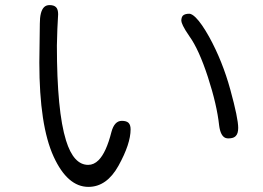

<svg xmlns="http://www.w3.org/2000/svg" viewBox="-20 -710 1040 758"><path d="M727.5 -655.8Q710 -655.8 702.1 -648.4Q695.8 -641.6 695.8 -627.9Q695.8 -622.6 702.6 -607.9Q709.5 -593.3 728 -566.4Q765.1 -515.1 800.8 -405.8Q836.4 -296.4 845.2 -214.4Q850.6 -173.3 870.1 -165.5Q875.5 -163.6 880.9 -163.6Q886.2 -163.6 889.9 -164.1Q893.6 -164.6 896.5 -165.3Q899.4 -166 901.9 -167Q907.2 -169.4 910.6 -172.9Q920.4 -182.6 920.4 -205.1Q920.4 -242.7 889.4 -355.7Q858.4 -468.8 805.7 -564.5Q775.9 -617.7 752.9 -640.6Q745.1 -648.4 738.5 -652.1Q731.9 -655.8 727.5 -655.8ZM419.9 -189Q399.4 -107.9 369.1 -77.6Q350.6 -59.1 328.1 -59.1Q270.5 -59.1 240.7 -155.3Q204.6 -271 204.6 -530.3L206.5 -596.2L209.5 -653.8Q209.5 -673.3 201.2 -681.6Q192.9 -689.9 175.8 -689.9Q162.1 -689.9 153.8 -681.6Q137.2 -665 137.2 -615.7Q137.2 -614.3 137.2 -612.3L135.3 -462.9Q135.3 -214.4 191.9 -91.3Q246.6 27.8 329.1 27.8Q401.4 27.8 447.8 -55.7Q495.6 -142.1 495.6 -199.2Q495.6 -216.8 487.5 -224.9Q479.5 -232.9 460.9 -232.9Q431.6 -232.9 419.9 -189Z"/></svg>

Font: YuPearl-ExtraLight
Style: ExtraLight
Weight: 200
Designer: Max Yao
Foundry: Max-Everyday
Version: Version 1.011; ttfautohint (v1.8.3)